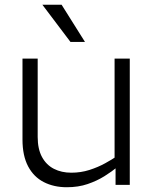

<svg xmlns="http://www.w3.org/2000/svg" viewBox="-20 -776 644 806"><path d="M524.8 0H465.1V-83.2L461 -98.2V-530H524.8ZM279.5 -51Q319.1 -51 355.3 -62.5Q391.5 -74.1 421.4 -90.6Q451.3 -107.1 470.5 -120.3L472.7 -75Q449.7 -56 418.4 -36.4Q387 -16.7 347.9 -3.4Q308.7 10 260.5 10Q205.9 10 163.8 -11.6Q121.7 -33.1 98 -77.7Q74.4 -122.4 74.4 -190V-530H138.2V-201.2Q138.2 -150.3 156.3 -117Q174.4 -83.6 206.3 -67.3Q238.1 -51 279.5 -51ZM238.7 -756 336.7 -600Q336.7 -600 330.7 -600Q324.7 -600 315.3 -600Q305.9 -600 296.9 -600Q287.8 -600 281.8 -600Q275.8 -600 275.8 -600L158 -756Z"/></svg>

Font: Roundo Variable
Style: Regular
Weight: 200
Designer: Shiva Nallaperumal
Foundry: Indian Type Foundry
Version: Version 2.000